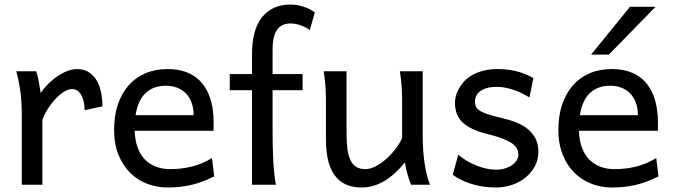

<svg xmlns="http://www.w3.org/2000/svg" viewBox="-20 -811 2960 843"><path d="M75.7 0V-300.3Q75.7 -372.6 67.6 -422.6Q59.6 -472.7 51.3 -498H139.2Q142.1 -490.2 145 -477.8Q147.9 -465.3 150.4 -451.7Q152.8 -438 154.8 -424.8L158.7 -402.8Q176.3 -428.2 197 -447.8Q217.8 -467.3 239 -480.7Q260.3 -494.1 280.5 -501Q300.8 -507.8 317.4 -507.8Q348.1 -507.8 369.4 -494.4Q390.6 -481 404.1 -458.3Q417.5 -435.5 423.6 -406Q429.7 -376.5 429.7 -344.2L351.6 -327.1Q351.6 -345.2 348.1 -362.1Q344.7 -378.9 337.9 -391.8Q331.1 -404.8 320.6 -412.4Q310.1 -419.9 295.4 -419.9Q279.8 -419.9 260.7 -408Q241.7 -396 223.4 -376.5Q205.1 -356.9 189.5 -332.5Q173.8 -308.1 166 -283.2V0Z M571.3 -236.8Q572.8 -193.8 584.7 -162.1Q596.7 -130.4 617.4 -109.6Q638.2 -88.9 666.3 -78.6Q694.3 -68.4 727.5 -68.4Q774.9 -68.4 820.3 -79.1Q865.7 -89.8 910.6 -117.2L920.4 -36.6Q894.5 -23.4 869.6 -14.2Q844.7 -4.9 819.8 1Q794.9 6.8 769.3 9.5Q743.7 12.2 715.3 12.2Q668.5 12.2 626 -4.2Q583.5 -20.5 551.3 -52.5Q519 -84.5 500 -131.8Q481 -179.2 481 -241.7Q481 -302.2 497.3 -351.3Q513.7 -400.4 543.9 -435.3Q574.2 -470.2 617.7 -489Q661.1 -507.8 715.3 -507.8Q755.4 -507.8 786.1 -498.3Q816.9 -488.8 839.4 -471.9Q861.8 -455.1 877 -432.6Q892.1 -410.2 901.1 -384.3Q910.2 -358.4 914.1 -330.3Q918 -302.2 918 -274.9V-255.9Q918 -243.7 917.5 -236.8ZM708 -434.6Q654.3 -434.6 620.1 -403.1Q585.9 -371.6 575.2 -305.2H830.1Q830.1 -336.4 821 -360.6Q812 -384.8 795.7 -401.4Q779.3 -418 756.8 -426.3Q734.4 -434.6 708 -434.6Z M988.8 -485.8H1086.4V-571.3Q1086.4 -681.2 1131.1 -736.1Q1175.8 -791 1254.9 -791Q1283.7 -791 1311.5 -782Q1339.4 -772.9 1362.3 -756.8L1340.3 -678.7Q1321.8 -692.4 1299.1 -700.2Q1276.4 -708 1254.9 -708Q1216.8 -708 1196.8 -680.7Q1176.8 -653.3 1176.8 -590.8V-485.8H1308.6V-415H1176.8V-241.2Q1176.8 -205.6 1177.5 -170.7Q1178.2 -135.7 1179.9 -104.2Q1181.6 -72.8 1184.6 -45.9Q1187.5 -19 1191.4 0H1086.4V-415H988.8Z M1784.7 0Q1781.2 -8.3 1777.3 -19.5Q1773.4 -30.8 1769.8 -43.5Q1766.1 -56.2 1762.9 -70.1Q1759.8 -84 1757.8 -97.7Q1713.4 -43.5 1666.3 -15.6Q1619.1 12.2 1567.4 12.2Q1411.1 12.2 1411.1 -197.8V-341.8Q1411.1 -365.2 1410.9 -384.3Q1410.6 -403.3 1409.7 -421.1Q1408.7 -439 1406.7 -457.5Q1404.8 -476.1 1401.4 -498H1501.5V-227.1Q1501.5 -185.5 1505.6 -155.5Q1509.8 -125.5 1519.5 -106.2Q1529.3 -86.9 1545.2 -77.6Q1561 -68.4 1584.5 -68.4Q1606 -68.4 1630.4 -81.3Q1654.8 -94.2 1677 -114.3Q1699.2 -134.3 1717.5 -158.4Q1735.8 -182.6 1745.6 -205.1V-341.8Q1745.6 -365.7 1745.4 -385Q1745.1 -404.3 1744.1 -421.9Q1743.2 -439.5 1741.2 -457.5Q1739.3 -475.6 1735.8 -498H1835.9V-219.7Q1835.9 -148.4 1844 -95Q1852.1 -41.5 1867.7 0Z M2304.7 -383.3Q2292.5 -390.6 2276.9 -398.7Q2261.2 -406.7 2242.9 -413.6Q2224.6 -420.4 2203.9 -425Q2183.1 -429.7 2160.6 -429.7Q2133.8 -429.7 2115.5 -423.8Q2097.2 -418 2086.2 -408.9Q2075.2 -399.9 2070.3 -388.4Q2065.4 -377 2065.4 -366.2Q2065.4 -353.5 2069.3 -343.8Q2073.2 -334 2085.7 -325.7Q2098.1 -317.4 2121.1 -309.6Q2144 -301.8 2182.6 -293Q2215.8 -285.6 2245.1 -274.2Q2274.4 -262.7 2296.4 -245.1Q2318.4 -227.5 2331.1 -202.9Q2343.8 -178.2 2343.8 -144Q2343.8 -110.8 2329.1 -82.5Q2314.5 -54.2 2289.1 -33Q2263.7 -11.7 2229.5 0.2Q2195.3 12.2 2155.8 12.2Q2126 12.2 2098.4 7.8Q2070.8 3.4 2046.6 -4.4Q2022.5 -12.2 2002.4 -22.5Q1982.4 -32.7 1967.8 -43.9L1992.2 -131.8Q2008.8 -117.2 2029.5 -105Q2050.3 -92.8 2072.3 -84Q2094.2 -75.2 2116.5 -70.6Q2138.7 -65.9 2158.2 -65.9Q2179.7 -65.9 2197.5 -71.5Q2215.3 -77.1 2228.3 -86.2Q2241.2 -95.2 2248.5 -107.2Q2255.9 -119.1 2255.9 -131.8Q2255.9 -145.5 2250.2 -157.5Q2244.6 -169.4 2229.7 -180.4Q2214.8 -191.4 2188.7 -201.7Q2162.6 -211.9 2121.6 -222.2Q2077.1 -232.9 2049.1 -247.6Q2021 -262.2 2005.1 -279.8Q1989.3 -297.4 1983.4 -317.9Q1977.5 -338.4 1977.5 -361.3Q1977.5 -372.6 1981.2 -387.7Q1984.9 -402.8 1993.4 -419.2Q2002 -435.5 2015.9 -451.4Q2029.8 -467.3 2050.8 -479.7Q2071.8 -492.2 2100.1 -500Q2128.4 -507.8 2165.5 -507.8Q2191.9 -507.8 2215.1 -504.4Q2238.3 -501 2257.6 -495.4Q2276.9 -489.7 2293 -482.7Q2309.1 -475.6 2321.8 -468.8Z M2522 -236.8Q2523.4 -193.8 2535.4 -162.1Q2547.4 -130.4 2568.1 -109.6Q2588.9 -88.9 2616.9 -78.6Q2645 -68.4 2678.2 -68.4Q2725.6 -68.4 2771 -79.1Q2816.4 -89.8 2861.3 -117.2L2871.1 -36.6Q2845.2 -23.4 2820.3 -14.2Q2795.4 -4.9 2770.5 1Q2745.6 6.8 2720 9.5Q2694.3 12.2 2666 12.2Q2619.1 12.2 2576.7 -4.2Q2534.2 -20.5 2502 -52.5Q2469.7 -84.5 2450.7 -131.8Q2431.6 -179.2 2431.6 -241.7Q2431.6 -302.2 2448 -351.3Q2464.4 -400.4 2494.6 -435.3Q2524.9 -470.2 2568.4 -489Q2611.8 -507.8 2666 -507.8Q2706.1 -507.8 2736.8 -498.3Q2767.6 -488.8 2790 -471.9Q2812.5 -455.1 2827.6 -432.6Q2842.8 -410.2 2851.8 -384.3Q2860.8 -358.4 2864.7 -330.3Q2868.7 -302.2 2868.7 -274.9V-255.9Q2868.7 -243.7 2868.2 -236.8ZM2658.7 -434.6Q2605 -434.6 2570.8 -403.1Q2536.6 -371.6 2525.9 -305.2H2780.8Q2780.8 -336.4 2771.7 -360.6Q2762.7 -384.8 2746.3 -401.4Q2730 -418 2707.5 -426.3Q2685.1 -434.6 2658.7 -434.6ZM2858.4 -781.2 2653.3 -571.3H2575.2L2746.1 -781.2Z"/></svg>

Font: Andika Am
Style: Regular
Weight: 400
Designer: Victor Gaultney, Annie Olsen, Julie Remington, Don Collingsworth, Eric Hays, Becca Hirsbrunner
Foundry: SIL International
Version: Version 5.000